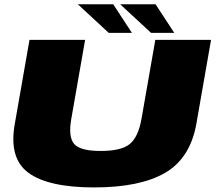

<svg xmlns="http://www.w3.org/2000/svg" viewBox="-20 -858 990 882"><path d="M412.5 3Q622.5 3 738 -63.8Q853.5 -130.5 882 -289L949.5 -675H693.5L630 -312Q615.5 -229.5 576.8 -197Q538 -164.5 442.5 -164.5Q347.5 -164.5 320.2 -197.2Q293 -230 307.5 -312L371 -675H115.5L48 -289Q19.5 -130.5 111.2 -63.8Q203 3 412.5 3ZM674 -707H780.5L694.5 -838.5H532ZM479.5 -707H586L500 -838.5H337.5Z"/></svg>

Font: Anybody Expanded Black
Style: Italic
Weight: 900
Width: 7
Italic angle: -10°
Version: Version 1.113;gftools[0.9.25]